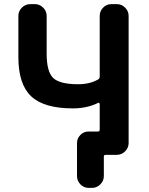

<svg xmlns="http://www.w3.org/2000/svg" viewBox="-20 -750 722 930"><path d="M333 -225Q193 -225 131 -283.5Q69 -342 69 -473V-673Q69 -696 86 -713Q103 -730 126 -730H149Q172 -730 189 -713Q206 -696 206 -673V-490Q206 -403 237.5 -372.5Q269 -342 359 -342Q415 -342 455 -365Q463 -370 463 -378V-673Q463 -696 479.5 -713Q496 -730 519 -730H546Q569 -730 586 -713Q603 -696 603 -673V-57Q603 -34 586 -17Q569 0 546 0H509H491Q483 0 483 9V103Q483 126 466 143Q449 160 426 160H409Q386 160 369.5 143Q353 126 353 103V-57Q353 -80 369.5 -96.5Q386 -113 409 -113H454Q463 -113 463 -122V-246Q463 -249 460.5 -251Q458 -253 456 -252Q402 -225 333 -225Z"/></svg>

Font: Rounded Mplus 1c Bold
Style: Bold
Weight: 700
Version: Version 1.059.20150529